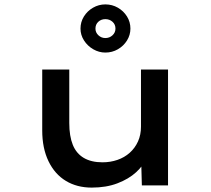

<svg xmlns="http://www.w3.org/2000/svg" viewBox="-20 -843 959 873"><path d="M397 10Q330 10 279.5 -20.5Q229 -51 200.5 -110Q172 -169 172 -250V-527H295V-284Q295 -224 311 -184.5Q327 -145 361 -125Q395 -105 446 -105Q482 -105 514 -116Q546 -127 570 -148.5Q594 -170 607.5 -200Q621 -230 621 -267V-527H744V0H625L622 -110L644 -122Q632 -90 598.5 -59.5Q565 -29 514 -9.5Q463 10 397 10ZM459 -604Q430 -604 404 -619Q378 -634 362 -659Q346 -684 346 -713Q346 -743 361.5 -768Q377 -793 403 -808Q429 -823 459 -823Q490 -823 516 -808Q542 -793 557.5 -768Q573 -743 573 -713Q573 -684 557.5 -659Q542 -634 516 -619Q490 -604 459 -604ZM459 -670Q478 -670 491.5 -682.5Q505 -695 505 -713Q505 -732 491.5 -744Q478 -756 459 -756Q440 -756 427 -744Q414 -732 414 -713Q414 -695 427.5 -682.5Q441 -670 459 -670Z"/></svg>

Font: Lexend Tera Medium
Style: Regular
Weight: 500
Designer: Bonnie Shaver-Troup, Thomas Jockin
Foundry: Lexend
Version: Version 1.007